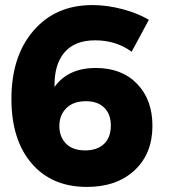

<svg xmlns="http://www.w3.org/2000/svg" viewBox="-20 -729 670 757"><path d="M499 -525Q438 -570 355 -570Q274 -570 233.5 -521.5Q193 -473 195 -386Q248 -461 358 -461Q460 -461 520.5 -398.5Q581 -336 581 -233Q581 -123 510.5 -57.5Q440 8 323 8Q184 8 104.5 -85Q25 -178 25 -339Q25 -507 112 -608Q199 -709 344 -709Q402 -709 462.5 -693Q523 -677 567 -651ZM319 -330Q269 -330 241.5 -302.5Q214 -275 214 -232Q214 -190 240 -163Q266 -136 316 -136Q363 -136 390 -161.5Q417 -187 417 -234Q417 -279 391 -304.5Q365 -330 319 -330Z"/></svg>

Font: Montserrat arm
Style: Bold
Weight: 700
Designer: Julieta Ulanovsky
Foundry: Julieta Ulanovsky
Version: Version 6.000;PS 006.000;hotconv 1.0.88;makeotf.lib2.5.64775